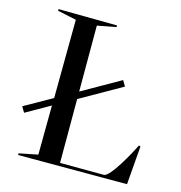

<svg xmlns="http://www.w3.org/2000/svg" viewBox="-104 -795 838 889"><g transform="rotate(15 314.5 -350.5)"><path d="M458 -434 442 -461 259 -357V-673L349 -690V-698L68 -701V-693L158 -674L155 -298L22 -223L38 -196L154 -262L152 -26L62 -8V0H584L599 -185L591 -187C573 -150 499 -13 469 -14H472L259 -15V-321Z"/></g></svg>

Font: Mazius Display
Style: Regular
Weight: 400
Designer: Alberto Casagrande & Collletttivo
Foundry: Collletttivo
Version: Version 2.000;Glyphs 3.2 (3217)